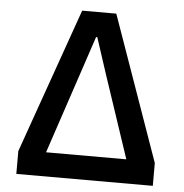

<svg xmlns="http://www.w3.org/2000/svg" viewBox="-51 -747 761 796"><g transform="rotate(5 329.5 -349.0)"><path d="M46 0V-95L259 -698H401L614 -95V0ZM495 -100 379 -447 331 -594H326L277 -447L161 -100Z"/></g></svg>

Font: IBM Plex Sans Medium
Style: Regular
Weight: 500
Designer: Mike Abbink, Paul van der Laan, Pieter van Rosmalen
Foundry: Bold Monday
Version: Version 3.201